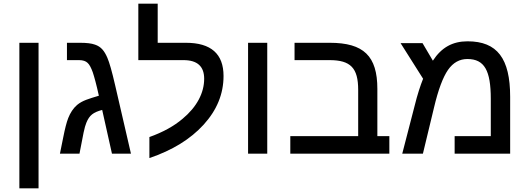

<svg xmlns="http://www.w3.org/2000/svg" viewBox="-20 -833 2866 1041"><path d="M85 188H189V-601H85Z M305 0H411C431 -106 438 -143 448 -167C465 -209 486 -224 534 -237L587 0H690L604 -372C587 -446 573 -495 562 -520C546 -557 528 -580 495 -591C476 -598 449 -601 413 -601H343V-507H409C429 -507 445 -502 455 -492C465 -483 474 -466 483 -441C491 -417 503 -374 516 -314C460 -297 427 -288 398 -264C377 -246 361 -221 350 -193C341 -170 332 -135 323 -89Z M790 24C914 -18 1012 -78 1084 -157C1156 -236 1192 -324 1192 -421C1192 -541 1124 -601 988 -601H835V-813H730V-507H975C1050 -507 1087 -473 1087 -406C1087 -329 1047 -253 970 -189C923 -149 863 -116 790 -90Z M1325 0H1429V-601H1325Z M1577 -507H1767C1881 -507 1922 -464 1922 -346V-95H1554V0H2091V-95H2026V-351C2026 -529 1952 -601 1768 -601H1577Z M2515 -609C2434 -609 2374 -576 2327 -504L2271 -599H2152L2274 -406C2259 -369 2243 -320 2228 -259L2161 0H2273L2333 -249C2356 -347 2382 -415 2409 -454C2437 -494 2472 -513 2514 -513C2607 -513 2641 -450 2641 -297V-95H2445V0H2746V-308C2746 -516 2676 -609 2515 -609Z"/></svg>

Font: Noto Sans Hebrew Droid Medium
Style: Regular
Weight: 500
Designer: Monotype Design Team
Foundry: Monotype Imaging Inc.
Version: Version 1.100